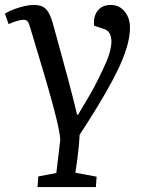

<svg xmlns="http://www.w3.org/2000/svg" viewBox="-38 -541 586 777"><path d="M190 159 206 24Q205 5 198 -27.5Q191 -60 177 -112.5Q163 -165 140 -243Q117 -321 84 -430Q79 -448 73.5 -454.5Q68 -461 57 -461Q48 -461 30 -456Q12 -451 -3 -443L-18 -486Q0 -497 21 -504.5Q42 -512 62 -516.5Q82 -521 99 -521Q121 -521 135.5 -513.5Q150 -506 160 -487.5Q170 -469 179 -435Q196 -372 211 -318Q226 -264 238 -219Q250 -174 259 -138Q268 -102 274 -77H278Q306 -123 325.5 -157Q345 -191 360.5 -222.5Q376 -254 393 -292Q402 -313 407.5 -335Q413 -357 413 -374Q412 -395 405 -407Q398 -419 382 -424L343 -437Q339 -475 357.5 -498Q376 -521 410 -521Q434 -521 451 -509Q468 -497 478 -476.5Q488 -456 488 -429Q488 -402 480.5 -370Q473 -338 457.5 -300Q442 -262 417.5 -216Q393 -170 360 -115.5Q327 -61 284 5Q283 29 280.5 55Q278 81 274.5 107Q271 133 267 158L353 174L350 216H114L117 173Z"/></svg>

Font: Literata 18pt
Style: Italic
Weight: 400
Italic angle: -2°
Designer: Latin by Veronika Burian and Jose Scaglione. Greek by Irene Vlachou. Cyrillic by Vera Evstafieva
Foundry: TypeTogether
Version: Version 3.103;gftools[0.9.29]